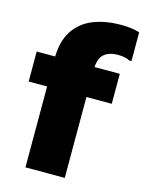

<svg xmlns="http://www.w3.org/2000/svg" viewBox="-117 -844 691 915"><g transform="rotate(15 228.5 -387.0)"><path d="M100 0V-537Q100 -621 134 -673.5Q168 -726 228 -750Q288 -774 367 -774Q397 -774 419.5 -770.5Q442 -767 457 -762V-620H446Q436 -626 421.5 -629Q407 -632 388 -632Q343 -632 318.5 -610Q294 -588 294 -534V0ZM9 -399V-547H419V-399Z"/></g></svg>

Font: Kufam ExtraBold
Style: Regular
Weight: 800
Designer: Wael Morcos, Artur Schmal
Foundry: Original Type
Version: Version 1.300; ttfautohint (v1.8.3)